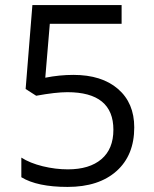

<svg xmlns="http://www.w3.org/2000/svg" viewBox="-20 -734 612 764"><path d="M272 -436Q384.8 -436 449.5 -380.1Q514.2 -324.2 514.2 -227.1Q514.2 -116.2 443.6 -53.2Q373 9.8 249 9.8Q128.4 9.8 64.9 -28.8V-106.9Q99.1 -85 149.9 -72.5Q200.7 -60.1 250 -60.1Q335.9 -60.1 383.5 -100.6Q431.2 -141.1 431.2 -217.8Q431.2 -367.2 248 -367.2Q201.7 -367.2 124 -353L82 -379.9L108.9 -713.9H463.9V-639.2H178.2L160.2 -424.8Q216.3 -436 272 -436Z"/></svg>

Font: f0_18033 
Style: Regular
Weight: 400
Foundry: Ascender Corporation
Version: Version 1.10